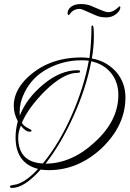

<svg xmlns="http://www.w3.org/2000/svg" viewBox="-20 -820 641 949"><path d="M600 -338Q600 -199 481 -86Q365 21 221 21Q200 21 181 18Q100 109 39 109Q29 109 29 102Q29 98 34 96.5Q39 95 63 91Q112 76 168 15Q57 -14 57 -141Q57 -180 68 -221Q48 -258 48 -297Q48 -366 106 -427Q212 -536 383 -536Q402 -536 422 -533Q432 -606 432 -687Q432 -694 438 -694Q444 -694 444 -641Q444 -588 434 -531Q506 -518 554 -465Q600 -412 600 -338ZM565 -351Q565 -414 529 -459Q492 -504 431 -517Q407 -388 344.5 -248.5Q282 -109 205 -11Q335 -12 448 -117Q565 -223 565 -351ZM383 -522Q293 -522 215 -480Q137 -438 100 -360Q77 -314 77 -264Q77 -254 78 -249Q111 -334 195 -403.5Q279 -473 364 -473Q376 -473 376 -466.5Q376 -460 363 -460Q294 -460 201 -369Q119 -286 88 -213Q96 -198 116 -188Q136 -178 136 -176Q136 -169 127 -169Q106 -169 83 -199Q70 -167 70 -141Q70 -18 192 -12Q273 -111 334 -249.5Q395 -388 419 -520Q407 -522 383 -522ZM575 -785Q575 -768 554.5 -751Q534 -734 505.5 -734Q477 -734 456 -743Q435 -752 417 -760Q384 -776 374 -776Q342 -776 324 -749Q320 -744 317 -746.5Q314 -749 314 -753Q314 -774 332 -787Q350 -800 379 -800Q408 -800 430 -791Q452 -782 465.5 -776Q479 -770 485 -768Q503 -760 516 -760Q541 -760 568 -787Q570 -790 572.5 -788.5Q575 -787 575 -785Z"/></svg>

Font: Ruthie
Style: Regular
Weight: 400
Designer: Robert E. Leuschke
Foundry: Robert E. Leuschke
Version: Version 1.003